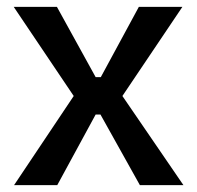

<svg xmlns="http://www.w3.org/2000/svg" viewBox="-20 -540 574 560"><path d="M21 0 195 -260 20 -520H146L259 -315H274L385 -520H512L337 -260L515 0H388L273 -206H259L147 0Z"/></svg>

Font: Bricolage Grotesque 96pt ExtraBold Medium
Style: Regular
Weight: 500
Version: Version 1.001;gftools[0.9.33.dev8+g029e19f]